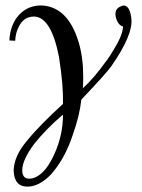

<svg xmlns="http://www.w3.org/2000/svg" viewBox="-20 -432 531 716"><path d="M469.7 -364.6C465.1 -404.6 449.1 -419.4 427.4 -406.9C410.3 -398.9 405.7 -381.7 416 -355.4C420.6 -344 428.6 -336 438.9 -332.6C437.7 -310.9 426.3 -283.4 406.9 -251.4C394.3 -229.7 382.9 -212.6 373.7 -201.1C345.1 -161.1 316.6 -128 289.1 -102.9C290.3 -117.7 290.3 -132.6 290.3 -147.4C290.3 -194.3 284.6 -238.9 272 -278.9C245.7 -362.3 202.3 -405.7 140.6 -411.4C67.4 -416 18.3 -358.9 14.9 -281.1L36.6 -280C37.7 -298.3 41.1 -314.3 48 -328C60.6 -356.6 80 -370.3 106.3 -370.3C148.6 -370.3 180.6 -320 200 -219.4C211.4 -147.4 216 -89.1 214.9 -44.6C158.9 6.9 113.1 52.6 80 93.7C48 131.4 32 168 30.9 203.4C32 243.4 49.1 264 82.3 264C110.9 264 140.6 249.1 170.3 218.3C204.6 179.4 232 130.3 251.4 70.9C268.6 22.9 278.9 -20.6 283.4 -60.6C347.4 -128 384 -169.1 394.3 -184C450.3 -264 475.4 -324.6 469.7 -364.6ZM214.9 -4.6C214.9 45.7 204.6 92.6 185.1 137.1C156.6 204.6 120 234.3 89.1 234.3C72 234.3 62.9 224 62.9 203.4C62.9 177.1 77.7 145.1 106.3 106.3C136 68.6 172.6 30.9 214.9 -4.6Z"/></svg>

Font: GFS Goschen
Style: Italic
Weight: 400
Designer: George D. Matthiopoulos
Foundry: George D. Matthiopoulos
Version: Fontographer 4.7 9/28/09 FG4M≠0000002248